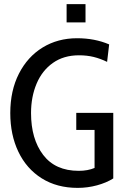

<svg xmlns="http://www.w3.org/2000/svg" viewBox="-20 -900 611 934"><path d="M30 -350Q30 -459 72 -541.5Q114 -624 187.5 -669Q261 -714 355 -714Q441 -714 511 -684L501 -599Q468 -615 435.5 -623Q403 -631 364 -631Q290 -631 237.5 -594Q185 -557 158 -493Q131 -429 131 -350Q131 -224 190 -146.5Q249 -69 363 -69Q407 -69 440 -83V-268H351V-351H531V-32Q498 -11 452 1.5Q406 14 358 14Q257 14 183 -32.5Q109 -79 69.5 -161.5Q30 -244 30 -350ZM304 -880H396V-791H304Z"/></svg>

Font: Cabin Condensed
Style: Regular
Weight: 400
Width: 3
Designer: Pablo Impallari
Foundry: Pablo Impallari. http://www.impallari.com Igino Marini. http://www.ikern.com
Version: Version 2.200